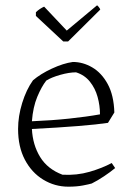

<svg xmlns="http://www.w3.org/2000/svg" viewBox="-20 -693 491 722"><path d="M237 9Q186 9 142.5 -17.5Q99 -44 73.5 -92.5Q48 -141 48 -208Q48 -256 63.5 -306Q79 -356 104 -391Q132 -415 175 -435Q218 -455 254 -460Q292 -460 327 -439.5Q362 -419 385 -377Q408 -335 410 -270L386 -231Q347 -225 273 -219Q199 -213 100 -208Q103 -148 131 -102.5Q159 -57 215 -36Q269 -33 317 -47Q365 -61 400 -80L413 -61Q395 -46 371 -30Q347 -14 325 -3Q315 0 291.5 4.5Q268 9 237 9ZM100 -237Q174 -240 240 -247Q306 -254 356 -263Q356 -296 347 -328.5Q338 -361 318 -386Q298 -411 266 -421Q240 -421 206.5 -411.5Q173 -402 154 -390Q136 -367 120 -328.5Q104 -290 100 -237ZM218 -537 115 -633V-647Q122 -654 130.5 -659.5Q139 -665 146 -668L231 -578L345 -673Q347 -672 351.5 -666.5Q356 -661 357 -657L236 -537Z"/></svg>

Font: Labrada Light
Style: Regular
Weight: 300
Designer: Mercedes Jáuregui
Foundry: Omnibus-Type Team
Version: Version 1.000; ttfautohint (v1.8.4.7-5d5b)